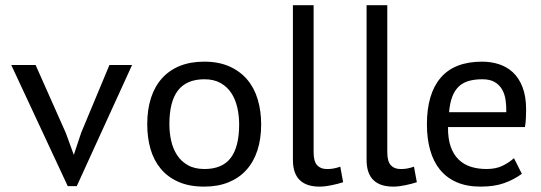

<svg xmlns="http://www.w3.org/2000/svg" viewBox="-20 -692 2040 724"><path d="M228.5 -189.9 258.3 -107.9 286.1 -191.4 392.6 -446.8H478L269.5 9.8H235.4L22.5 -446.8H114.3Z M535.2 -223.1Q535.2 -278.8 549.3 -322.5Q563.5 -366.2 590.8 -396.7Q618.2 -427.2 658.2 -443.4Q698.2 -459.5 750 -459.5Q804.7 -459.5 845.2 -441.4Q885.7 -423.3 912.4 -391.8Q939 -360.4 951.9 -316.9Q964.8 -273.4 964.8 -223.1Q964.8 -168.5 950.7 -125Q936.5 -81.5 908.9 -51Q881.3 -20.5 841.3 -4.4Q801.3 11.7 750 11.7Q693.8 11.7 653.3 -6.1Q612.8 -23.9 586.4 -55.4Q560.1 -86.9 547.6 -129.9Q535.2 -172.9 535.2 -223.1ZM618.7 -223.1Q618.7 -191.4 625.5 -161.1Q632.3 -130.9 647.7 -107.2Q663.1 -83.5 688.5 -69.1Q713.9 -54.7 751 -54.7Q817.9 -54.7 849.9 -96.4Q881.8 -138.2 881.8 -223.1Q881.8 -255.9 874.8 -286.6Q867.7 -317.4 852.3 -341.1Q836.9 -364.7 811.8 -378.9Q786.6 -393.1 751 -393.1Q684.1 -393.1 651.4 -351.3Q618.7 -309.6 618.7 -223.1Z M1162.6 -118.2Q1162.6 -83.5 1175.8 -69.1Q1189 -54.7 1211.4 -54.7Q1218.3 -54.7 1223.9 -54.9Q1229.5 -55.2 1235.4 -56.2Q1241.2 -57.1 1247.8 -58.8Q1254.4 -60.5 1263.2 -63.5L1273.9 -4.9Q1265.1 -2 1253.9 1Q1242.7 3.9 1231 6.3Q1219.2 8.8 1207.3 10.3Q1195.3 11.7 1184.6 11.7Q1161.6 11.7 1143.3 6.1Q1125 0.5 1111.8 -11.5Q1098.6 -23.4 1091.6 -42.7Q1084.5 -62 1084.5 -89.4V-672.4H1162.6Z M1440.4 -118.2Q1440.4 -83.5 1453.6 -69.1Q1466.8 -54.7 1489.3 -54.7Q1496.1 -54.7 1501.7 -54.9Q1507.3 -55.2 1513.2 -56.2Q1519 -57.1 1525.6 -58.8Q1532.2 -60.5 1541 -63.5L1551.8 -4.9Q1543 -2 1531.7 1Q1520.5 3.9 1508.8 6.3Q1497.1 8.8 1485.1 10.3Q1473.1 11.7 1462.4 11.7Q1439.5 11.7 1421.1 6.1Q1402.8 0.5 1389.6 -11.5Q1376.5 -23.4 1369.4 -42.7Q1362.3 -62 1362.3 -89.4V-672.4H1440.4Z M1947.8 -36.6Q1918 -14.6 1881.1 -1.5Q1844.2 11.7 1792.5 11.7Q1740.2 11.7 1702.1 -4.9Q1664.1 -21.5 1639.2 -52Q1614.3 -82.5 1602.1 -126Q1589.8 -169.4 1589.8 -223.1Q1589.8 -337.9 1641.6 -398.7Q1693.4 -459.5 1797.9 -459.5Q1831.1 -459.5 1861.1 -450Q1891.1 -440.4 1914.1 -419.2Q1937 -397.9 1950.4 -363.3Q1963.9 -328.6 1963.9 -278.8Q1963.9 -265.6 1963.1 -247.8Q1962.4 -230 1959.5 -212.9H1669.4Q1668.9 -169.4 1679.4 -139.4Q1689.9 -109.4 1709.2 -90.6Q1728.5 -71.8 1755.4 -63.2Q1782.2 -54.7 1814.5 -54.7Q1850.1 -54.7 1875 -66.9Q1899.9 -79.1 1918 -95.7ZM1889.2 -269Q1889.6 -292.5 1886.5 -314.7Q1883.3 -336.9 1873.5 -354.2Q1863.8 -371.6 1845.9 -382.3Q1828.1 -393.1 1798.8 -393.1Q1769 -393.1 1746.8 -386.5Q1724.6 -379.9 1709.2 -365Q1693.8 -350.1 1685.1 -326.4Q1676.3 -302.7 1673.3 -269Z"/></svg>

Font: PT Astra Sans
Style: Regular
Weight: 400
Designer: A.Korolkova, I. Chaeva
Foundry: ParaType Ltd
Version: Version 1.001; ttfautohint (v1.6)